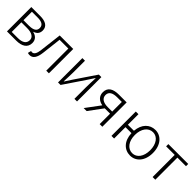

<svg xmlns="http://www.w3.org/2000/svg" viewBox="296 -1754 2973 2973"><g transform="rotate(45 1782.5 -267.0)"><path d="M100 0H301C425 0 506 -48 506 -152C506 -231 451 -268 394 -281V-285C445 -301 483 -335 483 -401C483 -493 410 -533 295 -533H100ZM158 -303V-488H285C382 -488 423 -454 423 -396C423 -338 383 -303 276 -303ZM158 -46V-257H283C390 -257 447 -219 447 -155C447 -84 394 -46 291 -46Z M607 13C674 13 716 -43 730 -161C743 -269 756 -376 768 -484H960V0H1018V-533H722C708 -413 693 -294 679 -174C669 -85 643 -45 601 -45C592 -45 585 -47 578 -49L565 6C578 11 589 13 607 13Z M1218 0H1273L1504 -342C1525 -374 1558 -424 1579 -457H1584C1581 -386 1577 -315 1577 -256V0H1634V-533H1579L1348 -192C1327 -159 1294 -109 1273 -76H1268C1271 -147 1275 -219 1275 -276V-533H1218Z M2130 -274H2031C1935 -274 1875 -311 1875 -383C1875 -455 1935 -485 2031 -485H2130ZM2018 -533C1901 -533 1815 -494 1815 -384C1815 -296 1875 -249 1953 -234L1779 0H1845L2013 -228H2014H2130V0H2188V-533Z M2804 -37C2703 -37 2634 -130 2634 -266C2634 -402 2703 -496 2804 -496C2903 -496 2970 -402 2970 -266C2970 -130 2903 -37 2804 -37ZM2446 -302V-533H2388V0H2446V-249H2577C2583 -83 2680 13 2806 13C2931 13 3030 -89 3030 -266C3030 -444 2931 -547 2806 -547C2685 -547 2591 -458 2578 -302Z M3289 0H3348V-484H3536V-533H3101V-484H3289Z"/></g></svg>

Font: Noto Sans CJK Light
Style: Regular
Weight: 300
Designer: Ryoko NISHIZUKA (kana & ideographs); Paul D. Hunt (Latin, Greek & Cyrillic); Wenlong ZHANG (bopomofo); Sandoll Communica
Foundry: Adobe Systems Incorporated
Version: Version 1.000;PS 1;hotconv 1.0.78;makeotf.lib2.5.61930